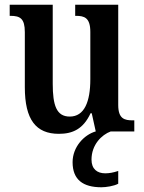

<svg xmlns="http://www.w3.org/2000/svg" viewBox="-20 -556 610 812"><path d="M229 10C287 10 332 -10 363 -77H368L385 0H384C336 14 287 65 287 130C287 204 331 236 409 236C428 236 462 231 480 221V167C459 174 442 177 425 177C391 177 367 159 367 119C367 56 410 14 448 0H548V-47H542C507 -47 480 -53 480 -112V-536H298V-489H301C336 -489 362 -482 362 -421V-221C362 -126 337 -63 275 -63C219 -63 203 -110 203 -202V-536H21V-489H24C65 -489 85 -478 85 -420V-187C85 -50 132 10 229 10Z"/></svg>

Font: Noto Serif Tamil Condensed SemiBold
Style: Regular
Weight: 600
Width: 3
Designer: Indian Type Foundry, Tom Grace, and the Monotype Design Team
Foundry: Monotype Imaging Inc.
Version: Version 2.004